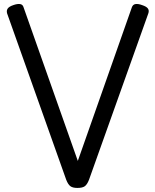

<svg xmlns="http://www.w3.org/2000/svg" viewBox="-20 -911 765 945"><path d="M361 14Q338 14 326.5 5.5Q315 -3 306 -26L15 -845Q11 -859 18 -869Q25 -879 46 -886Q66 -893 79 -891Q92 -889 96 -875L363 -119L629 -875Q634 -889 647 -891Q660 -893 679 -886Q701 -879 708 -869Q715 -859 710 -845L418 -26Q409 -3 397.5 5.5Q386 14 361 14Z"/></svg>

Font: Playwrite GB S
Style: Regular
Weight: 400
Designer: Veronika Burian, José Scaglione
Foundry: TypeTogether
Version: Version 1.000